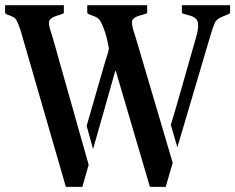

<svg xmlns="http://www.w3.org/2000/svg" viewBox="-31 -714 913 745"><path d="M631.8 -229.5Q651.9 -295.4 677 -384Q702.1 -472.7 711.9 -506.8Q721.7 -541 729.7 -568.6Q737.8 -596.2 737.8 -613.3Q737.8 -630.4 732.2 -637.7Q726.6 -645 717.5 -649.2Q708.5 -653.3 697.3 -656Q686 -658.7 674.8 -663.1V-693.8H861.8V-663.1Q855 -658.2 846.4 -655.3Q837.9 -652.3 829.6 -648.4Q809.1 -639.6 802.7 -626Q794.4 -606.9 785.2 -575.2L657.2 -142.6ZM639.2 -82 611.8 11.2H550.8L418.5 -438H416L330.1 -135.3L305.2 -225.6L374.5 -465.8Q379.9 -484.9 384.8 -499Q389.6 -513.2 391.6 -525.9Q383.3 -574.2 371.1 -604.7Q358.9 -635.3 351.8 -640.9Q344.7 -646.5 336.9 -649.9Q329.1 -653.3 321.3 -655.8Q313.5 -658.2 307.6 -663.1V-693.8H540V-663.1Q530.8 -658.7 520.5 -656.2Q510.3 -653.8 501.5 -650.4Q481 -642.6 481 -628.4Q481 -614.3 485.6 -599.6Q490.2 -585 497.1 -563ZM313 -74.7 288.6 11.2H224.6L49.8 -592.8Q35.2 -640.1 22.9 -646.5Q17.1 -649.9 10.7 -652.3Q-7.3 -658.2 -11.2 -663.1V-693.8H216.8V-663.1Q208 -658.2 198 -655.5Q188 -652.8 179.7 -649.4Q159.2 -641.1 159.2 -626.7Q159.2 -612.3 164.1 -598.1Q168.9 -584 173.8 -566.9Z"/></svg>

Font: Stardos Stencil
Style: Regular
Weight: 400
Version: Version 1.000